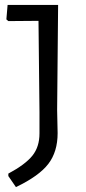

<svg xmlns="http://www.w3.org/2000/svg" viewBox="-20 -661 350 783"><path d="M217 -641 213 -212 215 -118Q215 -42 177 7.5Q139 57 45 102L14 57V47Q83 10 112 -26Q141 -62 141 -117V-204L137 -576L14 -575L6 -582L11 -641Z"/></svg>

Font: Alegreya Sans SC
Style: Regular
Weight: 400
Designer: Juan Pablo del Peral
Foundry: Huerta Tipografica
Version: Version 2.007